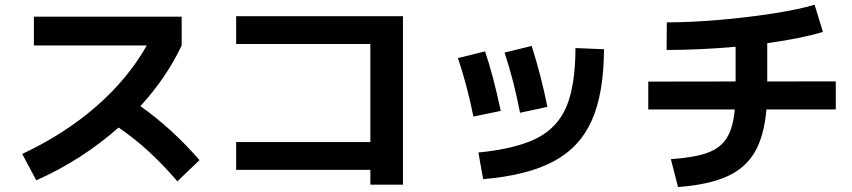

<svg xmlns="http://www.w3.org/2000/svg" viewBox="-20 -749 3497 788"><path d="M582.5 -562.5H119.1V-680.7H725.6V-562.5Q663.6 -430.7 556.2 -313.5Q686.5 -221.2 798.8 -91.8L708 -4.9Q648.4 -74.2 590.3 -127.4Q532.2 -180.7 466.8 -225.6Q315.9 -92.3 128.9 -8.8L71.3 -117.2Q244.6 -198.7 374.5 -311.8Q504.4 -424.8 582.5 -562.5Z M1500 -51.8H949.2V-166H1500V-568.4H949.2V-682.6H1633.8V8.8H1500Z M2341.8 -551.8 2459 -546.9Q2458 -366.2 2409.2 -255.6Q2360.4 -145 2252.9 -87.2Q2145.5 -29.3 1962.9 -13.7L1943.4 -123Q2099.1 -138.7 2184.1 -182.1Q2269 -225.6 2305.2 -312.3Q2341.3 -398.9 2341.8 -551.8ZM1859.4 -510.7 1970.7 -538.1Q2002.9 -444.8 2035.2 -293.9L1922.9 -270.5Q1897.9 -396.5 1859.4 -510.7ZM2050.8 -533.2 2162.1 -560.5Q2202.1 -434.1 2226.6 -310.5L2114.3 -286.1Q2089.4 -417 2050.8 -533.2Z M2995.6 -299.8H2640.6V-414.1L2999 -414.6V-557.1Q2851.6 -543.9 2715.8 -543.9L2716.8 -657.2Q2813 -657.2 2930.2 -667.2Q3047.4 -677.2 3153.3 -693.8Q3259.3 -710.4 3323.2 -729.5L3357.4 -618.2Q3274.9 -592.3 3128.9 -571.8V-414.6L3410.2 -415V-299.8H3125.5Q3116.2 -190.4 3077.4 -124.3Q3038.6 -58.1 2962.9 -24.4Q2887.2 9.3 2762.7 18.6L2733.4 -95.7Q2830.1 -102.5 2883.3 -121.8Q2936.5 -141.1 2962.6 -182.4Q2988.8 -223.6 2995.6 -299.8Z"/></svg>

Font: Pretendard GOV
Style: Bold
Weight: 700
Designer: Base glyphs from Inter by Rasmus Andersson; Hangeul glyphs from Noto Sans CJK(Source Han Sans) by Jang Soo-young and Kan
Foundry: Kil Hyung-jin
Version: Version 1.309